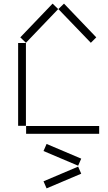

<svg xmlns="http://www.w3.org/2000/svg" viewBox="-20 -738 597 1059"><path d="M92 -532 123 -502 301 -688 270 -718ZM302 -688 481 -502 511 -532 333 -718ZM80 -44H123V-501H80ZM124 0H527V-43H124ZM220 95 411 176 428 137 237 56ZM428 220 411 181 220 262 237 301Z"/></svg>

Font: Anthony
Style: Regular
Weight: 400
Designer: Sun Young Oh
Foundry: Velvetyne Type Foundry
Version: Version 1.000;hotconv 1.0.109;makeotfexe 2.5.65596